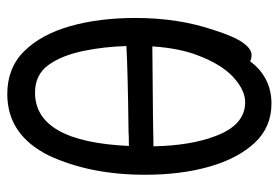

<svg xmlns="http://www.w3.org/2000/svg" viewBox="-142 -618 783 540"><g transform="rotate(90 250.0 -347.5)"><path d="M240 -54Q378 -54 390 -318Q361 -318 349 -317Q180 -315 109 -311Q111 -248 122 -194Q135 -129 162.5 -91.5Q190 -54 240 -54ZM267 -645Q234 -645 198 -613Q162 -581 136 -514Q115 -461 110 -384H115Q363 -386 383 -387Q385 -387 391 -387Q389 -492 362 -562Q331 -645 267 -645ZM244 24Q170 24 123 -24Q76 -72 53 -153Q30 -234 30 -337Q30 -457 64 -557Q82 -614 99.5 -638.5Q117 -663 134 -663Q145 -663 152 -659Q197 -719 271 -719Q337 -719 381 -672Q425 -625 448 -545Q471 -465 471 -363Q471 -209 417 -93Q417 -93 417 -93Q359 24 244 24Z"/></g></svg>

Font: Moon Stars Kai HW
Style: Bold
Weight: 700
Designer: GuiWonder
Version: Version 1.101